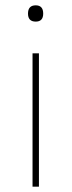

<svg xmlns="http://www.w3.org/2000/svg" viewBox="-20 -700 271 720"><path d="M85 -649Q85 -680 114 -680Q142 -680 142 -649Q142 -619 114 -619Q85 -619 85 -649ZM102 -500H126V0H102Z"/></svg>

Font: Haskoy Thin
Style: Regular
Weight: 100
Designer: Ertekin Erdin
Foundry: Ertekin Erdin
Version: Version 2.000; ttfautohint (v1.8.4.7-5d5b)